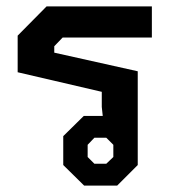

<svg xmlns="http://www.w3.org/2000/svg" viewBox="-20 -578 538 598"><path d="M177 -64V-154L241 -217H300L297 -245V-292L35 -353V-467L125 -558H453V-461H175L149 -434V-414L409 -356V-64L345 0H242ZM311 -68 333 -89V-127L311 -149H274L253 -127V-89L274 -68Z"/></svg>

Font: Chakra Petch SemiBold
Style: Regular
Weight: 600
Designer: Katatrad Aksorn Co.,Ltd.
Foundry: Cadson Demak Co.,Ltd.
Version: Version 1.000; ttfautohint (v1.6)